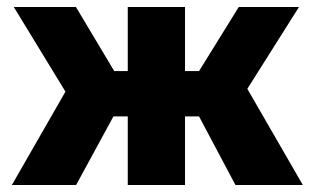

<svg xmlns="http://www.w3.org/2000/svg" viewBox="-20 -530 899 550"><path d="M346 0V-196.5H203.5V-326.5H346V-510H510V-326.5H651.5V-196.5H510V0ZM14 0 167.5 -267.5 19.5 -510H197.5L343 -266.5L198 0ZM654.5 0 513 -266.5 664 -510H836.5L688.5 -275.5L847.5 0Z"/></svg>

Font: Geologica Roman
Style: Bold
Weight: 700
Designer: Sindre Bremnes, Frode Helland
Foundry: Monokrom Skriftforlag AS
Version: Version 1.010;gftools[0.9.28]